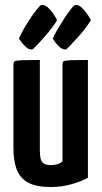

<svg xmlns="http://www.w3.org/2000/svg" viewBox="-20 -741 408 771"><path d="M184 10Q125 10 92.5 -8Q60 -26 47 -60.5Q34 -95 34 -145V-481Q34 -491 38 -494.5Q42 -498 64.5 -499Q87 -500 140 -500V-138Q140 -118 143 -104.5Q146 -91 155.5 -84.5Q165 -78 184 -78Q195 -78 208 -81Q221 -84 231 -93V-481Q231 -491 235 -494.5Q239 -498 260 -499Q281 -500 333 -500V-27Q308 -13 268 -1.5Q228 10 184 10ZM111 -543Q98 -540 85.5 -551Q73 -562 64.5 -574Q56 -586 56 -586Q64 -605 77 -627.5Q90 -650 104 -670.5Q118 -691 129.5 -705Q141 -719 144 -720Q161 -725 180 -703.5Q199 -682 209 -660Q204 -650 190.5 -632Q177 -614 160.5 -595Q144 -576 130 -561.5Q116 -547 111 -543ZM246 -543Q234 -540 221 -551Q208 -562 200 -574Q192 -586 192 -586Q200 -605 213.5 -627.5Q227 -650 240.5 -670.5Q254 -691 265 -705Q276 -719 280 -720Q296 -725 315 -703.5Q334 -682 345 -660Q339 -650 326 -632Q313 -614 296 -595Q279 -576 265 -561.5Q251 -547 246 -543Z"/></svg>

Font: Yanone Kaffeesatz SemiBold
Style: Regular
Weight: 600
Designer: Yanone (Cyrillic: Daniel Pouzeot, Huerta Tipografica, and Cyreal)
Foundry: Yanone
Version: Version 2.003